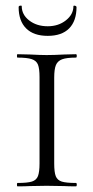

<svg xmlns="http://www.w3.org/2000/svg" viewBox="-20 -660 331 680"><path d="M249 -12Q252 -12 252 -6Q252 0 249 0Q222 0 207 -1L145 -2L86 -1Q70 0 42 0Q40 0 40 -6Q40 -12 42 -12Q77 -12 93 -17Q109 -22 114.5 -36.5Q120 -51 120 -81V-387Q120 -417 114.5 -431Q109 -445 92.5 -450.5Q76 -456 42 -456Q40 -456 40 -462Q40 -468 42 -468L86 -467Q124 -465 145 -465Q170 -465 208 -467L249 -468Q252 -468 252 -462Q252 -456 249 -456Q216 -456 200 -450Q184 -444 178 -429.5Q172 -415 172 -385V-81Q172 -50 177.5 -36Q183 -22 198.5 -17Q214 -12 249 -12ZM57 -638Q57 -608 83.5 -587.5Q110 -567 149 -567Q187 -567 213.5 -588Q240 -609 240 -638Q240 -640 243 -640Q246 -640 248.5 -638.5Q251 -637 251 -635Q251 -586 225 -559.5Q199 -533 149 -533Q99 -533 72.5 -559.5Q46 -586 46 -635Q46 -639 51.5 -640Q57 -641 57 -638Z"/></svg>

Font: Cormorant SC Light
Style: Regular
Weight: 300
Designer: Christian Thalmann (Catharsis Fonts)
Foundry: Catharsis Fonts
Version: Version 4.000